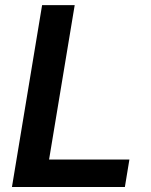

<svg xmlns="http://www.w3.org/2000/svg" viewBox="-20 -748 605 768"><path d="M27.8 0 148.4 -727.5H278.8L176.3 -109.9H497.6L479.5 0Z"/></svg>

Font: Inter SemiBold
Style: Italic
Weight: 600
Italic angle: -9.3988°
Designer: Rasmus Andersson
Foundry: rsms
Version: Version 4.001;git-66647c0bb